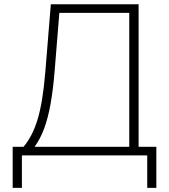

<svg xmlns="http://www.w3.org/2000/svg" viewBox="-20 -748 813 924"><path d="M41 156.2V-41.5H93.3Q112.8 -64.9 129.6 -95.9Q146.5 -127 159.7 -169.4Q172.9 -211.9 182.4 -269.3Q191.9 -326.7 198.2 -402.8L224.6 -727.5H647V-41.5H732.4V156.2H688.5V0H85.4V156.2ZM146.5 -41.5H602.1V-686H265.6L242.7 -402.8Q235.4 -315.9 223.4 -248.3Q211.4 -180.7 192.6 -129.9Q173.8 -79.1 146.5 -41.5Z"/></svg>

Font: Inter 24pt ExtraLight
Style: Regular
Weight: 250
Designer: Rasmus Andersson
Foundry: rsms
Version: Version 4.001;git-66647c0bb